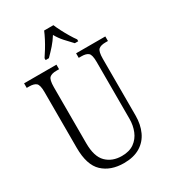

<svg xmlns="http://www.w3.org/2000/svg" viewBox="-223 -1044 1040 1167"><g transform="rotate(-30 297.0 -460.5)"><path d="M297 10Q204 10 148.5 -42Q93 -94 93 -215V-606Q93 -656 77.5 -669Q62 -682 29 -682H12V-714H239V-682H220Q187 -682 172 -668.5Q157 -655 157 -603V-210Q157 -116 198.5 -75Q240 -34 307 -34Q360 -34 393.5 -58Q427 -82 443 -121.5Q459 -161 459 -207V-606Q459 -656 444 -669Q429 -682 396 -682H377V-714H582V-682H565Q531 -682 516 -668.5Q501 -655 501 -603V-205Q501 -143 478.5 -94Q456 -45 410.5 -17.5Q365 10 297 10ZM196 -784Q209 -803 225 -829Q241 -855 255 -882Q269 -909 278 -931H343Q352 -909 366 -882Q380 -855 395.5 -829Q411 -803 425 -784V-771H401Q375 -798 352 -823.5Q329 -849 311 -881Q291 -849 268.5 -823.5Q246 -798 219 -771H196Z"/></g></svg>

Font: Noto Serif Bengali Condensed Light
Style: Regular
Weight: 300
Width: 3
Designer: Juan Bruce, Universal Thirst, Indian Type Foundry and the Monotype Design Team.
Foundry: Monotype Imaging Inc.
Version: Version 2.003; ttfautohint (v1.8.4.7-5d5b)